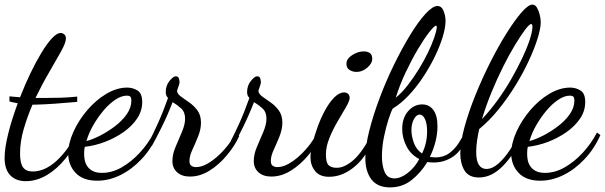

<svg xmlns="http://www.w3.org/2000/svg" viewBox="-25 -740 2625 833"><path d="M87 46Q44 46 19.5 20.5Q-5 -5 -5 -55Q-5 -98 11 -161.5Q27 -225 52 -292Q43 -294 34 -295.5Q25 -297 16 -300V-322Q27 -321 38 -320Q49 -319 62 -318Q83 -372 107 -422Q131 -472 155 -511.5Q179 -551 200.5 -574Q222 -597 238 -597Q246 -597 253.5 -591Q261 -585 261 -573Q261 -555 240 -517Q219 -479 188.5 -427Q158 -375 129 -315Q138 -315 147 -315Q156 -315 164 -315Q201 -315 237 -316Q273 -317 310 -321V-298Q255 -293 211 -290Q167 -287 130 -286Q126 -286 123 -286Q120 -286 116 -286Q94 -235 78 -180.5Q62 -126 62 -74Q62 -32 75 -14Q88 4 117 4Q169 4 219.5 -41.5Q270 -87 309 -166L322 -156Q297 -99 260 -53Q223 -7 178.5 19.5Q134 46 87 46Z M397 44Q335 44 303 10Q271 -24 271 -74Q271 -118 293.5 -168Q316 -218 353.5 -262Q391 -306 436.5 -333Q482 -360 527 -360Q551 -360 571.5 -347.5Q592 -335 592 -297Q592 -259 570 -226Q548 -193 511 -167Q474 -141 430.5 -124.5Q387 -108 343 -103Q341 -95 340.5 -87.5Q340 -80 340 -72Q340 -60 342.5 -46Q345 -32 353.5 -19Q362 -6 377.5 2Q393 10 418 10Q461 10 503 -14Q545 -38 581.5 -77.5Q618 -117 643 -165L658 -154Q631 -94 589 -49.5Q547 -5 497.5 19.5Q448 44 397 44ZM350 -128Q377 -135 410 -152Q443 -169 474 -192.5Q505 -216 525 -244.5Q545 -273 545 -304Q545 -315 541 -320Q537 -325 525 -325Q502 -325 475.5 -307.5Q449 -290 424.5 -261Q400 -232 380 -197.5Q360 -163 350 -128Z M799 26Q764 26 743.5 7.5Q723 -11 723 -41Q723 -71 737 -103.5Q751 -136 764.5 -168Q778 -200 778 -225Q778 -254 761 -269.5Q744 -285 724 -297Q702 -240 676 -187.5Q650 -135 634 -107L623 -128Q637 -154 659.5 -203.5Q682 -253 704 -315Q694 -325 694 -340Q694 -369 710.5 -389Q727 -409 737 -409Q749 -409 751.5 -398.5Q754 -388 754 -383Q754 -378 749 -364Q744 -350 743 -346Q744 -333 759.5 -321.5Q775 -310 795.5 -296Q816 -282 831.5 -261Q847 -240 847 -208Q847 -179 834.5 -148Q822 -117 809.5 -90Q797 -63 797 -42Q797 -26 805.5 -20.5Q814 -15 825 -15Q849 -15 874.5 -29.5Q900 -44 924.5 -67Q949 -90 968 -115.5Q987 -141 996 -163L1013 -150Q994 -108 960 -67Q926 -26 884.5 0Q843 26 799 26Z M1152 26Q1117 26 1096.5 7.5Q1076 -11 1076 -41Q1076 -71 1090 -103.5Q1104 -136 1117.5 -168Q1131 -200 1131 -225Q1131 -254 1114 -269.5Q1097 -285 1077 -297Q1055 -240 1029 -187.5Q1003 -135 987 -107L976 -128Q990 -154 1012.5 -203.5Q1035 -253 1057 -315Q1047 -325 1047 -340Q1047 -369 1063.5 -389Q1080 -409 1090 -409Q1102 -409 1104.5 -398.5Q1107 -388 1107 -383Q1107 -378 1102 -364Q1097 -350 1096 -346Q1097 -333 1112.5 -321.5Q1128 -310 1148.5 -296Q1169 -282 1184.5 -261Q1200 -240 1200 -208Q1200 -179 1187.5 -148Q1175 -117 1162.5 -90Q1150 -63 1150 -42Q1150 -26 1158.5 -20.5Q1167 -15 1178 -15Q1202 -15 1227.5 -29.5Q1253 -44 1277.5 -67Q1302 -90 1321 -115.5Q1340 -141 1349 -163L1366 -150Q1347 -108 1313 -67Q1279 -26 1237.5 0Q1196 26 1152 26Z M1403 27Q1362 27 1342 2Q1322 -23 1322 -58Q1322 -81 1330.5 -116Q1339 -151 1353 -189.5Q1367 -228 1385.5 -262Q1404 -296 1425.5 -317.5Q1447 -339 1468 -339Q1478 -339 1485 -333Q1492 -327 1492 -315Q1492 -303 1476.5 -276Q1461 -249 1440.5 -214.5Q1420 -180 1404.5 -142Q1389 -104 1389 -70Q1389 -35 1400.5 -23.5Q1412 -12 1436 -12Q1470 -12 1509 -46Q1548 -80 1591 -165L1602 -153Q1571 -67 1517 -20Q1463 27 1403 27ZM1522 -428Q1505 -428 1491.5 -436.5Q1478 -445 1478 -463Q1478 -485 1503 -501Q1528 -517 1553 -517Q1569 -517 1579.5 -510Q1590 -503 1590 -484Q1590 -465 1568.5 -446.5Q1547 -428 1522 -428Z M1667 73Q1613 73 1586.5 38.5Q1560 4 1560 -55Q1560 -105 1577 -172.5Q1594 -240 1622 -314.5Q1650 -389 1684.5 -459.5Q1719 -530 1754 -587.5Q1789 -645 1820.5 -679.5Q1852 -714 1873 -714Q1891 -714 1899.5 -692.5Q1908 -671 1908 -649Q1908 -621 1896 -581Q1884 -541 1862 -495.5Q1840 -450 1811 -406Q1782 -362 1748 -326Q1714 -290 1679 -269Q1672 -257 1661 -223.5Q1650 -190 1641 -146.5Q1632 -103 1632 -61Q1632 -21 1644 6.5Q1656 34 1686 34Q1714 34 1744.5 10Q1775 -14 1794 -50Q1757 -69 1738.5 -105.5Q1720 -142 1720 -180Q1720 -228 1745.5 -257.5Q1771 -287 1807 -287Q1837 -287 1855 -263Q1873 -239 1873 -192Q1873 -160 1864.5 -126Q1856 -92 1840 -59Q1846 -59 1851.5 -58Q1857 -57 1863 -57Q1899 -57 1923.5 -75Q1948 -93 1964.5 -118.5Q1981 -144 1992 -167L2005 -151Q1978 -85 1940 -60Q1902 -35 1857 -35Q1850 -35 1843 -35.5Q1836 -36 1829 -37Q1801 9 1761 41Q1721 73 1667 73ZM1806 -74Q1817 -96 1822.5 -120Q1828 -144 1828 -170Q1828 -205 1818.5 -224Q1809 -243 1796 -243Q1782 -243 1771 -223.5Q1760 -204 1760 -175Q1760 -150 1770.5 -120.5Q1781 -91 1806 -74ZM1692 -316Q1719 -338 1744.5 -371Q1770 -404 1792.5 -440.5Q1815 -477 1832 -512.5Q1849 -548 1859 -577Q1869 -606 1870 -621Q1870 -625 1869 -626.5Q1868 -628 1867 -629Q1859 -628 1837 -600Q1815 -572 1788 -526.5Q1761 -481 1735 -426Q1709 -371 1692 -316Z M2053 30Q2009 30 1990.5 0Q1972 -30 1972 -74Q1972 -122 1990 -188Q2008 -254 2037.5 -327Q2067 -400 2102 -469.5Q2137 -539 2172.5 -595.5Q2208 -652 2237.5 -686Q2267 -720 2285 -720Q2297 -720 2304.5 -707Q2312 -694 2316.5 -676.5Q2321 -659 2321 -644Q2321 -617 2307.5 -573.5Q2294 -530 2269.5 -477Q2245 -424 2211.5 -369.5Q2178 -315 2138 -265.5Q2098 -216 2054 -180Q2048 -153 2044.5 -128Q2041 -103 2041 -81Q2041 -43 2052.5 -25Q2064 -7 2085 -7Q2111 -7 2137.5 -30.5Q2164 -54 2188 -90.5Q2212 -127 2229 -166L2247 -157Q2206 -70 2157 -20Q2108 30 2053 30ZM2066 -223Q2100 -259 2132.5 -303.5Q2165 -348 2192.5 -396Q2220 -444 2241 -488.5Q2262 -533 2273.5 -568.5Q2285 -604 2285 -624Q2285 -631 2283.5 -633Q2282 -635 2280 -636Q2272 -636 2253.5 -611.5Q2235 -587 2209.5 -545Q2184 -503 2157.5 -450Q2131 -397 2107 -338.5Q2083 -280 2066 -223Z M2319 44Q2257 44 2225 10Q2193 -24 2193 -74Q2193 -118 2215.5 -168Q2238 -218 2275.5 -262Q2313 -306 2358.5 -333Q2404 -360 2449 -360Q2473 -360 2493.5 -347.5Q2514 -335 2514 -297Q2514 -259 2492 -226Q2470 -193 2433 -167Q2396 -141 2352.5 -124.5Q2309 -108 2265 -103Q2263 -95 2262.5 -87.5Q2262 -80 2262 -72Q2262 -60 2264.5 -46Q2267 -32 2275.5 -19Q2284 -6 2299.5 2Q2315 10 2340 10Q2383 10 2425 -14Q2467 -38 2503.5 -77.5Q2540 -117 2565 -165L2580 -154Q2553 -94 2511 -49.5Q2469 -5 2419.5 19.5Q2370 44 2319 44ZM2272 -128Q2299 -135 2332 -152Q2365 -169 2396 -192.5Q2427 -216 2447 -244.5Q2467 -273 2467 -304Q2467 -315 2463 -320Q2459 -325 2447 -325Q2424 -325 2397.5 -307.5Q2371 -290 2346.5 -261Q2322 -232 2302 -197.5Q2282 -163 2272 -128Z"/></svg>

Font: Dancing Script Medium
Style: Regular
Weight: 500
Designer: Pablo Impallari
Foundry: Pablo Impallari
Version: Version 2.000